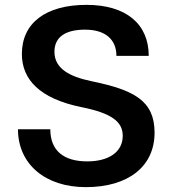

<svg xmlns="http://www.w3.org/2000/svg" viewBox="-20 -757 709 790"><path d="M54 -225C54 -82 166 13 333 13C509 13 616 -73 616 -211C616 -344 530 -387 356 -423C264 -442 204 -476 204 -544C204 -603 247 -635 330 -635C413 -635 459 -595 459 -527H592C592 -659 498 -737 336 -737C168 -737 70 -662 70 -535C70 -430 143 -351 316 -316C440 -291 485 -256 485 -198C485 -132 428 -93 339 -93C241 -93 187 -138 187 -225Z"/></svg>

Font: Perun SemiBold
Style: Regular
Weight: 600
Foundry: Copyright (c) Stefan Peev, Context Ltd, 2016
Version: Version 1.089